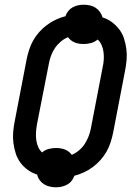

<svg xmlns="http://www.w3.org/2000/svg" viewBox="-20 -743 590 816"><path d="M218 53Q205 53 191.5 50Q178 47 167 40Q156 33 148.5 22.5Q141 12 138 -1Q116 -8 98 -21Q80 -34 67 -51.5Q54 -69 47 -90.5Q40 -112 37 -135Q34 -158 36 -182Q38 -206 43 -230L93 -490Q97 -510 103.5 -530.5Q110 -551 120.5 -570Q131 -589 146 -606Q161 -623 179 -636.5Q197 -650 217.5 -659.5Q238 -669 258 -674Q262 -686 270 -696Q278 -706 289 -712Q300 -718 312 -720.5Q324 -723 336 -723Q349 -723 362.5 -720Q376 -717 386.5 -710Q397 -703 404.5 -692.5Q412 -682 416 -669Q438 -662 455.5 -649Q473 -636 486.5 -618.5Q500 -601 507 -579.5Q514 -558 517 -535Q520 -512 518 -488Q516 -464 511 -440L461 -180Q457 -160 450.5 -139.5Q444 -119 433.5 -100Q423 -81 408 -64Q393 -47 375 -33.5Q357 -20 336.5 -10.5Q316 -1 296 4Q292 16 284 26Q276 36 264.5 42Q253 48 241.5 50.5Q230 53 218 53ZM285 -85Q302 -92 316.5 -104.5Q331 -117 340.5 -132Q350 -147 356.5 -163.5Q363 -180 366 -196L416 -456Q420 -473 421 -489.5Q422 -506 420 -521.5Q418 -537 412 -551Q406 -565 395 -575Q382 -564 366.5 -560Q351 -556 336 -556Q326 -556 316 -557.5Q306 -559 297.5 -562.5Q289 -566 281.5 -572Q274 -578 269 -585Q252 -578 237.5 -565.5Q223 -553 213 -538Q203 -523 197 -506.5Q191 -490 188 -474L137 -214Q134 -197 133 -180.5Q132 -164 134 -148.5Q136 -133 142 -119Q148 -105 159 -95Q171 -106 187 -110Q203 -114 218 -114Q228 -114 237.5 -112.5Q247 -111 256 -107.5Q265 -104 272.5 -98Q280 -92 285 -85Z"/></svg>

Font: Lode Dark
Style: Bold Italic
Weight: 700
Italic angle: -11°
Monospace: yes
Designer: Belleve Invis
Foundry: Belleve Invis
Version: Version 29.2.0; ttfautohint (v1.8.3)